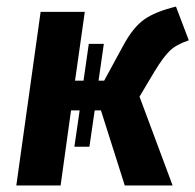

<svg xmlns="http://www.w3.org/2000/svg" viewBox="-20 -566 596 586"><path d="M451.2 -347.2 405.8 -271 506.8 0H360.8L288.1 -229H269L252.9 -118.2H207L223.1 -229H196.8L165 0H29.8L104 -529.8H238.8L209 -319.8H234.9L251 -432.1H296.9L280.8 -319.8H297.9L357.9 -430.2Q387.2 -483.4 420.4 -506.8Q453.6 -530.3 517.1 -545.9L556.2 -442.9Q518.1 -430.2 498.3 -411.1Q478.5 -392.1 451.2 -347.2Z"/></svg>

Font: FiraGO SemiBold
Style: Italic
Weight: 600
Italic angle: -8°
Designer: bBox Type GmbH
Foundry: bBox Type GmbH
Version: Version 1.001;PS 001.001;hotconv 1.0.88;makeotf.lib2.5.64775